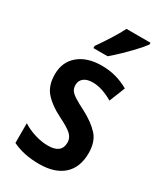

<svg xmlns="http://www.w3.org/2000/svg" viewBox="-195 -841 789 927"><g transform="rotate(30 200.0 -378.0)"><path d="M367 -155Q367 -75 319.5 -32.5Q272 10 185 10Q140 10 103.5 2Q67 -6 36 -21V-131Q65 -112 103.5 -100Q142 -88 178 -88Q253 -88 253 -148Q253 -173 234 -191.5Q215 -210 158 -238Q100 -267 67.5 -304Q35 -341 35 -403Q35 -473 83 -513Q131 -553 212 -553Q253 -553 290 -543Q327 -533 362 -513L327 -425Q300 -441 271 -451Q242 -461 214 -461Q182 -461 164.5 -447Q147 -433 147 -409Q147 -391 155 -379Q163 -367 184 -353.5Q205 -340 243 -321Q300 -291 333.5 -255Q367 -219 367 -155ZM359 -756Q345 -737 319 -709Q293 -681 264 -653Q235 -625 212 -606H133V-618Q159 -655 183.5 -693.5Q208 -732 225 -766H359Z"/></g></svg>

Font: Noto Sans Khmer UI Condensed SemiBold
Style: Regular
Weight: 600
Width: 3
Designer: Danh Hong and the Monotype Design Team
Foundry: Monotype Imaging Inc.
Version: Version 2.002; ttfautohint (v1.8.4.7-5d5b)